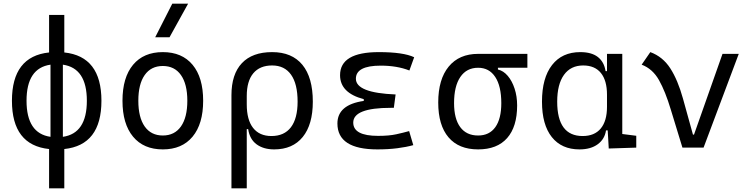

<svg xmlns="http://www.w3.org/2000/svg" viewBox="-20 -815 4142 1060"><path d="M251 224.6V7.8Q45.9 -13.7 45.9 -258.8Q45.9 -503.9 251 -525.4V-732.4H335V-525.4Q540 -503.9 540 -258.8Q540 -13.7 335 7.8V224.6ZM258.8 -59.6V-458Q126.5 -439 126.5 -258.8Q126.5 -78.6 258.8 -59.6ZM327.1 -458V-59.6Q459.5 -78.6 459.5 -258.8Q459.5 -439 327.1 -458Z M878.9 9.8Q772.9 9.8 714.6 -60.5Q656.2 -130.9 656.2 -258.8Q656.2 -387.2 714.6 -457.3Q772.9 -527.3 878.9 -527.3Q984.9 -527.3 1043.2 -457.3Q1101.6 -387.2 1101.6 -258.8Q1101.6 -130.9 1043.2 -60.5Q984.9 9.8 878.9 9.8ZM878.9 -66.9Q943.8 -66.9 979 -116.9Q1014.2 -167 1014.2 -258.8Q1014.2 -350.6 979 -400.6Q943.8 -450.7 878.9 -450.7Q814 -450.7 778.8 -400.6Q743.7 -350.6 743.7 -258.8Q743.7 -167 778.8 -116.9Q814 -66.9 878.9 -66.9ZM836.9 -609.4 931.2 -794.9H1018.6L916 -609.4Z M1493.7 9.8Q1434.6 9.8 1396.5 -18.3Q1358.4 -46.4 1350.1 -102.1H1342.3V224.6H1257.8V-289.1Q1257.8 -405.3 1315.4 -466.3Q1373 -527.3 1482.4 -527.3Q1591.8 -527.3 1649.4 -457.3Q1707 -387.2 1707 -253.9Q1707 -127.4 1651.4 -58.8Q1595.7 9.8 1493.7 9.8ZM1342.3 -238.8Q1342.3 -153.3 1377.4 -108.6Q1412.6 -64 1478.5 -64Q1549.3 -64 1586.2 -112.5Q1623 -161.1 1623 -253.9Q1623 -351.6 1586.9 -402.6Q1550.8 -453.6 1482.4 -453.6Q1414.6 -453.6 1378.4 -410.4Q1342.3 -367.2 1342.3 -284.7Z M2063.5 9.8Q1842.8 9.8 1842.8 -133.3Q1842.8 -236.8 1988.3 -257.8V-267.6Q1857.4 -301.8 1857.4 -399.9Q1857.4 -527.3 2071.3 -527.3Q2207 -527.3 2266.6 -499L2240.2 -425.8Q2171.9 -452.6 2082 -452.6Q1944.8 -452.6 1944.8 -380.4Q1944.8 -302.2 2164.1 -293.5L2154.3 -219.7H2137.7Q1930.2 -219.7 1930.2 -138.2Q1930.2 -64.9 2067.4 -64.9Q2127.9 -64.9 2167.7 -73.7Q2207.5 -82.5 2238.8 -91.3L2261.7 -13.7Q2223.1 -2.9 2173.3 3.4Q2123.5 9.8 2063.5 9.8Z M2619.6 9.8Q2512.7 9.8 2456.1 -56.9Q2399.4 -123.5 2399.4 -249Q2399.4 -377.4 2457.3 -447.5Q2515.1 -517.6 2619.6 -517.6H2891.6V-440.9H2729V-431.2Q2759.3 -424.3 2783.2 -396.2Q2807.1 -368.2 2821 -325.7Q2835 -283.2 2835 -232.9Q2835 -115.2 2779.8 -52.7Q2724.6 9.8 2619.6 9.8ZM2619.6 -66.9Q2681.6 -66.9 2714.6 -113Q2747.6 -159.2 2747.6 -245.6Q2747.6 -339.4 2714.1 -390.1Q2680.7 -440.9 2619.6 -440.9Q2556.2 -440.9 2521.5 -390.1Q2486.8 -339.4 2486.8 -245.6Q2486.8 -159.2 2521 -113Q2555.2 -66.9 2619.6 -66.9Z M3179.2 9.8Q3080.6 9.8 3026.4 -58.3Q2972.2 -126.5 2972.2 -253.9Q2972.2 -384.3 3027.6 -455.8Q3083 -527.3 3183.6 -527.3Q3246.1 -527.3 3280.8 -500.2Q3315.4 -473.1 3323.2 -422.4H3331.1V-517.6H3415.5V-75.2L3492.7 -65.4V0L3340.8 4.9L3335 -95.2H3325.7Q3318.8 -47.4 3280.3 -18.8Q3241.7 9.8 3179.2 9.8ZM3331.1 -225.1V-292.5Q3331.1 -370.6 3297.4 -412.1Q3263.7 -453.6 3199.7 -453.6Q3130.9 -453.6 3093.5 -401.6Q3056.2 -349.6 3056.2 -253.9Q3056.2 -64 3196.8 -64Q3262.2 -64 3296.6 -105.5Q3331.1 -147 3331.1 -225.1Z M3747.6 0 3683.1 -210.9Q3653.3 -310.1 3618.2 -372.6Q3583 -435.1 3522.5 -458L3570.3 -527.3Q3639.2 -502 3680.7 -437.5Q3722.2 -373 3750.5 -271L3805.7 -71.8H3811.5L3968.8 -517.6H4058.6L3864.3 0Z"/></svg>

Font: Cascadia Code PL SemiLight
Style: Regular
Weight: 350
Monospace: yes
Designer: Aaron Bell
Foundry: Saja Typeworks
Version: Version 2404.023; ttfautohint (v1.8.4)